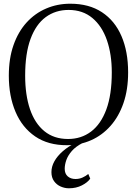

<svg xmlns="http://www.w3.org/2000/svg" viewBox="-20 -771 738 1034"><path d="M341.5 11Q239.5 11.5 169.5 -36.2Q99.5 -84 63.5 -168.8Q27.5 -253.5 27.5 -363.5Q27.5 -456.5 52.8 -528.2Q78 -600 123.2 -649.8Q168.5 -699.5 228.8 -725.2Q289 -751 358.5 -751Q459.5 -751 529 -705.2Q598.5 -659.5 634.2 -576.5Q670 -493.5 670 -381Q670 -288.5 645 -216Q620 -143.5 575.2 -93Q530.5 -42.5 470.8 -16Q411 10.5 341.5 11ZM346.5 -22.5Q417.5 -22.5 470.5 -62.5Q523.5 -102.5 552.8 -182Q582 -261.5 582 -381Q582 -478.5 555.8 -554.5Q529.5 -630.5 477.5 -674Q425.5 -717.5 349.5 -717.5Q279 -717.5 226.2 -678.8Q173.5 -640 144.5 -561.5Q115.5 -483 115.5 -363.5Q115.5 -259.5 141.5 -183Q167.5 -106.5 219 -64.5Q270.5 -22.5 346.5 -22.5ZM351 243Q328.5 243 306.8 233.5Q285 224 271 204.5Q257 185 257 156Q257 126 272.8 97.8Q288.5 69.5 317.5 44Q346.5 18.5 385.5 -1L402.5 -5L425 -1Q388 18 367 42Q346 66 337.2 91Q328.5 116 328.5 138Q328.5 164.5 344.8 178.8Q361 193 386.5 193Q407 193 424.2 185.2Q441.5 177.5 455.5 166L466 191Q452 211.5 421.2 227.2Q390.5 243 351 243Z"/></svg>

Font: Merriweather 96pt Light
Style: Regular
Weight: 300
Version: Version 2.100